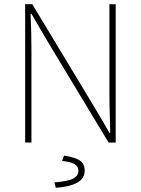

<svg xmlns="http://www.w3.org/2000/svg" viewBox="-20 -680 672 916"><path d="M100 0V-660H134L426 -176Q446 -143 465 -110.5Q484 -78 502 -46H506Q505 -94 503.5 -140Q502 -186 502 -232V-660H532V0H498L206 -484Q187 -517 167.5 -550Q148 -583 130 -614H126Q128 -568 129 -524.5Q130 -481 130 -434V0ZM246 216 240 190Q306 185 330 171.5Q354 158 354 136Q354 112 333 101.5Q312 91 276 88L286 62Q340 71 362 86.5Q384 102 384 134Q384 171 349 191Q314 211 246 216Z"/></svg>

Font: SourceSans3VF
Style: Regular
Weight: 200
Designer: Paul D. Hunt
Foundry: Adobe
Version: Version 3.052;hotconv 1.1.0;makeotfexe 2.6.0